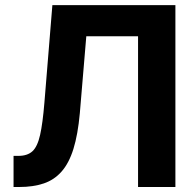

<svg xmlns="http://www.w3.org/2000/svg" viewBox="-20 -748 785 768"><path d="M34.2 0V-124.5H53.7Q89.8 -124.5 109.9 -143.1Q129.9 -161.6 140.4 -208.3Q150.9 -254.9 157.7 -338.4L189.5 -727.5H681.6V0H532.2V-603H325.2L299.3 -294.9Q291.5 -209.5 273.7 -152.3Q255.9 -95.2 226.3 -61.8Q196.8 -28.3 154.8 -14.2Q112.8 0 57.1 0Z"/></svg>

Font: Inter 17pt
Style: Bold
Weight: 700
Version: Version 4.001;git-66647c0bb